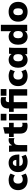

<svg xmlns="http://www.w3.org/2000/svg" viewBox="2267 -3047 791 5365"><g transform="rotate(-90 2662.5 -364.5)"><path d="M312 11Q228 11 165 -21Q102 -53 67 -112.5Q32 -172 32 -255Q32 -338 67 -397Q102 -456 165 -487.5Q228 -519 312 -519Q364 -519 414 -505Q464 -491 495 -465L445 -344Q422 -363 391 -374Q360 -385 331 -385Q276 -385 245.5 -352Q215 -319 215 -255Q215 -191 245.5 -157.5Q276 -124 331 -124Q359 -124 390 -134.5Q421 -145 445 -164L495 -43Q463 -17 413 -3Q363 11 312 11Z M827 11Q689 11 612.5 -60Q536 -131 536 -255Q536 -332 568 -392Q600 -452 658 -485.5Q716 -519 794 -519Q871 -519 922.5 -485.5Q974 -452 1000 -393Q1026 -334 1026 -258V-220H706Q713 -169 745 -145Q777 -121 832 -121Q872 -121 907 -130Q942 -139 975 -159L1021 -43Q941 11 827 11ZM796 -402Q718 -402 706 -304H878Q872 -402 796 -402Z M1111 0V-369Q1111 -438 1103 -508H1275L1286 -419Q1327 -519 1432 -519Q1453 -519 1463.5 -517Q1474 -515 1486 -511V-355Q1462 -366 1446.5 -369Q1431 -372 1407 -372Q1345 -372 1318 -338.5Q1291 -305 1291 -236V0Z M1829 11Q1612 11 1612 -197V-377H1517V-508H1612V-628L1790 -670V-508H1914V-377H1790V-204Q1790 -160 1809.5 -145.5Q1829 -131 1858 -131Q1875 -131 1887.5 -133Q1900 -135 1914 -141V-4Q1892 5 1870.5 8Q1849 11 1829 11Z M1979 -580V-740H2166V-580ZM1983 0V-508H2161V0Z M2314 0V-377H2219V-508H2314V-531Q2314 -740 2526 -740Q2551 -740 2579.5 -737Q2608 -734 2630 -725V-589Q2599 -599 2563 -599Q2533 -599 2512 -583.5Q2491 -568 2491 -526V-508H2852V0H2674V-377H2492V0ZM2669 -580V-740H2856V-580Z M3219 11Q3135 11 3072 -21Q3009 -53 2974 -112.5Q2939 -172 2939 -255Q2939 -338 2974 -397Q3009 -456 3072 -487.5Q3135 -519 3219 -519Q3271 -519 3321 -505Q3371 -491 3402 -465L3352 -344Q3329 -363 3298 -374Q3267 -385 3238 -385Q3183 -385 3152.5 -352Q3122 -319 3122 -255Q3122 -191 3152.5 -157.5Q3183 -124 3238 -124Q3266 -124 3297 -134.5Q3328 -145 3352 -164L3402 -43Q3370 -17 3320 -3Q3270 11 3219 11Z M3675 11Q3609 11 3558.5 -21Q3508 -53 3480 -112.5Q3452 -172 3452 -254Q3452 -337 3480 -396.5Q3508 -456 3558.5 -487.5Q3609 -519 3675 -519Q3727 -519 3771.5 -496.5Q3816 -474 3836 -436L3845 -508H4016Q4013 -474 4010.5 -439Q4008 -404 4008 -370V0H3832L3831 -63Q3809 -29 3766.5 -9Q3724 11 3675 11ZM3732 -121Q3777 -121 3805 -152.5Q3833 -184 3833 -254Q3833 -324 3805 -355.5Q3777 -387 3732 -387Q3687 -387 3659 -355.5Q3631 -324 3631 -254Q3631 -184 3658.5 -152.5Q3686 -121 3732 -121Z M4321 11Q4255 11 4204.5 -20.5Q4154 -52 4125 -111.5Q4096 -171 4096 -254Q4096 -337 4125 -396.5Q4154 -456 4204.5 -487.5Q4255 -519 4321 -519Q4369 -519 4410.5 -500.5Q4452 -482 4474 -449V-736H4652V0H4477V-63Q4455 -29 4413 -9Q4371 11 4321 11ZM4378 -121Q4422 -121 4450.5 -152.5Q4479 -184 4479 -254Q4479 -324 4450.5 -355.5Q4422 -387 4378 -387Q4333 -387 4304.5 -355.5Q4276 -324 4276 -254Q4276 -184 4304.5 -152.5Q4333 -121 4378 -121Z M5017 11Q4932 11 4870 -21Q4808 -53 4774 -112.5Q4740 -172 4740 -254Q4740 -336 4774 -395.5Q4808 -455 4870 -487Q4932 -519 5017 -519Q5101 -519 5163 -487Q5225 -455 5259 -395.5Q5293 -336 5293 -254Q5293 -172 5259 -112.5Q5225 -53 5163 -21Q5101 11 5017 11ZM5017 -121Q5061 -121 5087 -152.5Q5113 -184 5113 -254Q5113 -324 5087 -355.5Q5061 -387 5017 -387Q4972 -387 4946 -355.5Q4920 -324 4920 -254Q4920 -184 4946 -152.5Q4972 -121 5017 -121Z"/></g></svg>

Font: Mulish Black
Style: Regular
Weight: 900
Designer: Vernon Adams
Foundry: Vernon Adams
Version: Version 3.603; ttfautohint (v1.8.3)